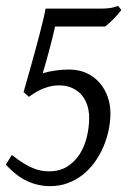

<svg xmlns="http://www.w3.org/2000/svg" viewBox="-22 -617 444 652"><path d="M390.1 -583Q384.3 -575.2 377 -566.9Q369.6 -558.6 362.3 -551.3Q355 -543.9 347.9 -537.6Q340.8 -531.2 335 -526.9H165Q162.1 -512.7 156.5 -490Q150.9 -467.3 144.5 -443.8Q138.2 -420.4 132.3 -399.7Q126.5 -378.9 123 -368.2Q141.1 -374 165.3 -377.4Q189.5 -380.9 211.9 -380.9Q245.6 -380.9 272 -368.7Q298.3 -356.4 316.2 -335.9Q334 -315.4 343.5 -288.6Q353 -261.7 353 -232.9Q353 -203.6 346.7 -174.1Q340.3 -144.5 328.4 -116.9Q316.4 -89.4 298.8 -65.2Q281.2 -41 258.5 -23.2Q235.8 -5.4 208 4.9Q180.2 15.1 147.9 15.1Q107.4 15.1 70.1 -2.2Q32.7 -19.5 -2 -58.1L18.1 -90.8Q40 -73.7 57.9 -62.7Q75.7 -51.8 90.8 -45.7Q106 -39.6 118.7 -37.4Q131.3 -35.2 144 -35.2Q180.7 -35.2 206.5 -51.5Q232.4 -67.9 248.8 -93.8Q265.1 -119.6 272.9 -152.1Q280.8 -184.6 280.8 -216.8Q280.8 -240.7 273.9 -261Q267.1 -281.2 253.9 -295.9Q240.7 -310.5 221.7 -318.8Q202.6 -327.1 178.2 -327.1Q128.4 -327.1 76.2 -288.1L58.1 -304.2Q63 -321.8 69.6 -345Q76.2 -368.2 83.5 -394Q90.8 -419.9 98.1 -446.8Q105.5 -473.6 112.1 -499.3Q118.7 -524.9 124.3 -547.9Q129.9 -570.8 132.8 -587.9H325.2Q337.4 -587.9 347.4 -589.1Q357.4 -590.3 364.3 -592.3Q372.6 -594.2 378.9 -597.2Z"/></svg>

Font: Gentium Plus APac
Style: Italic
Weight: 400
Italic angle: -8°
Designer: J. Victor Gaultney, Annie Olsen, Iska Routamaa, Becca Hirsbrunner
Foundry: SIL International
Version: Version 5.000